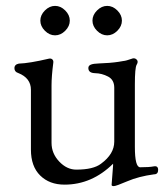

<svg xmlns="http://www.w3.org/2000/svg" viewBox="-20 -613 567 652"><path d="M294 -543Q294 -562 309.5 -577.5Q325 -593 344 -593Q363 -593 378.5 -577.5Q394 -562 394 -543Q394 -524 378.5 -508.5Q363 -493 344 -493Q325 -493 309.5 -508.5Q294 -524 294 -543ZM117 -543Q117 -562 132.5 -577.5Q148 -593 167 -593Q186 -593 201.5 -577.5Q217 -562 217 -543Q217 -524 201.5 -508.5Q186 -493 167 -493Q148 -493 132.5 -508.5Q117 -524 117 -543ZM359 15 364 -51V-57Q292 14 199 14Q148 14 116.5 -17Q85 -48 85 -105V-308Q85 -348 42 -365Q29 -369 29 -381.5Q29 -394 44 -397Q79 -398 147 -414Q154 -415 158 -411Q162 -407 161 -400Q155 -354 155 -323V-128Q155 -92 181 -64.5Q207 -37 239 -37Q297 -37 323 -57Q368 -90 368 -132V-315Q368 -342 347 -353Q326 -364 303 -364.5Q280 -365 280 -382Q280 -390 288.5 -393.5Q297 -397 315 -397.5Q333 -398 351 -399.5Q369 -401 382 -403Q395 -405 400 -406Q406 -406 432 -415H434Q441 -415 445.5 -409Q450 -403 444 -393Q438 -383 438 -326V-114Q438 -45 456 -45Q487 -45 502 -48Q517 -51 517 -36Q517 -21 503 -21Q451 -14 412.5 2.5Q374 19 366.5 19Q359 19 359 15Z"/></svg>

Font: EB Garamond
Style: Regular
Weight: 400
Version: Version 0.012